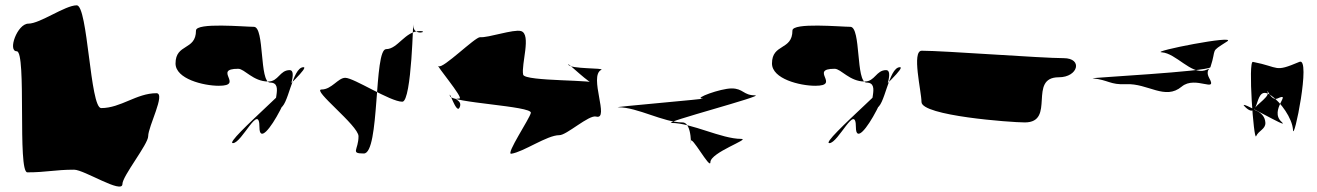

<svg xmlns="http://www.w3.org/2000/svg" viewBox="-20 -723 4960 723"><path d="M43 -530C81 -530 45 -74 83 -74C155 -74 187 -84 259 -84C297 -84 441 9 441 -30C441 -60 538 -180 538 -210C538 -247 605 -372 569 -372C494 -372 435 -316 361 -316C319 -316 311 -703 269 -703C225 -703 131 -634 87 -634C45 -634 8 -530 43 -530Z M641 -484C641 -426 746 -400 804 -400C902 -400 779 -464 877 -464C901 -464 933 -416 990 -416C1029 -416 1033 -459 1071 -459C1127 -459 957 -128 957 -244C957 -338 891 -184 857 -184C819 -184 1161 -470 1123 -470C1079 -470 1066 -316 1032 -316C991 -316 1055 -412 997 -412C956 -412 977 -622 936 -622C901 -622 718 -639 718 -608C718 -532 641 -560 641 -484Z M1350 -145C1411 -145 1387 -538 1434 -538C1478 -538 1505 -606 1561 -606C1598 -606 1536 -584 1536 -628C1536 -670 1531 -340 1495 -340C1449 -340 1313 -430 1280 -430C1253 -430 1229 -386 1191 -386C1152 -386 1330 -250 1330 -210C1330 -158 1298 -145 1350 -145Z M1710 -317C1698 -294 1670 -388 1674 -362C1676 -336 1984 -324 1979 -298C1975 -277 1884 -142 1905 -144C1952 -151 2040 -214 2086 -214C2113 -213 2198 -292 2225 -284C2277 -270 2196 -436 2244 -460C2260 -468 2126 -462 2120 -480C2114 -492 2206 -400 2218 -408C2240 -424 1955 -415 1950 -442C1942 -480 1982 -594 1942 -606C1914 -614 1818 -580 1788 -583C1769 -584 1647 -462 1632 -474C1616 -484 1728 -352 1710 -352C1676 -350 1726 -348 1710 -317Z M2625 -352C2663 -352 2270 -319 2309 -319C2381 -319 2478 -262 2550 -262C2589 -262 2581 -152 2581 -190C2581 -220 2655 -82 2655 -112C2655 -149 2808 -200 2771 -200C2697 -200 2584 -260 2509 -260C2468 -260 2865 -364 2823 -364C2779 -364 2779 -390 2735 -390C2693 -390 2590 -352 2625 -352Z M2887 -484C2887 -426 2992 -400 3050 -400C3148 -400 3025 -464 3123 -464C3147 -464 3179 -416 3236 -416C3275 -416 3279 -459 3317 -459C3373 -459 3203 -128 3203 -244C3203 -338 3137 -184 3103 -184C3065 -184 3407 -470 3369 -470C3325 -470 3312 -316 3278 -316C3237 -316 3301 -412 3243 -412C3202 -412 3223 -622 3182 -622C3147 -622 2964 -639 2964 -608C2964 -532 2887 -560 2887 -484Z M3839 -262C3957 -262 3849 -432 3967 -432C4040 -432 4059 -504 3985 -504C3903 -504 3534 -532 3451 -532C3412 -532 3450 -378 3450 -339C3450 -287 3787 -262 3839 -262Z M4095 -428C4154 -422 4160 -403 4220 -406C4303 -410 4367 -344 4430 -397C4482 -440 4567 -370 4533 -430C4514 -466 4555 -471 4517 -458C4465 -442 4409 -522 4355 -526C4307 -528 4643 -594 4601 -567C4534 -524 4563 -545 4538 -470C4533 -454 4077 -430 4095 -428Z M4754 -374C4759 -354 4689 -316 4707 -308C4729 -299 4744 -284 4745 -260C4745 -236 4720 -232 4710 -210C4701 -192 4679 -494 4698 -490C4801 -470 4776 -449 4873 -490C4918 -510 4851 -184 4849 -234C4846 -278 4803 -338 4767 -363C4697 -413 4730 -260 4668 -321C4629 -359 4846 -228 4806 -264C4757 -308 4849 -379 4790 -352C4765 -341 4747 -400 4754 -374Z"/></svg>

Font: CiSf CamouflageKit II
Style: Regular
Weight: 400
Version: Version 1